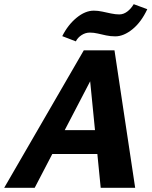

<svg xmlns="http://www.w3.org/2000/svg" viewBox="-44 -899 728 919"><path d="M438 0 381 -576H422L122 0H-24L357 -658H504L603 0ZM123 -162 188 -276H472L504 -162ZM319 -701 254 -726Q281 -780 322.5 -814Q364 -848 405 -848Q425 -848 445.5 -843.5Q466 -839 487.5 -834.5Q509 -830 527 -830Q547 -830 565 -843.5Q583 -857 596 -879L661 -855Q632 -793 590 -759Q548 -725 508 -725Q485 -725 464 -729.5Q443 -734 424 -738.5Q405 -743 386 -743Q365 -743 346.5 -731Q328 -719 319 -701Z"/></svg>

Font: Ysabeau ExtraBold
Style: Italic
Weight: 800
Italic angle: -12°
Designer: Christian Thalmann (Catharsis Fonts)
Version: Version 2.002